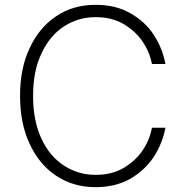

<svg xmlns="http://www.w3.org/2000/svg" viewBox="-20 -761 764 795"><path d="M569 -591Q539 -634 489 -663Q441 -690 376 -690Q305 -690 247 -653Q187 -615 153 -542Q117 -470 117 -364Q117 -258 153 -184Q186 -113 247 -74Q305 -37 376 -37Q441 -37 489 -64Q539 -93 569 -136Q600 -181 609 -232H665Q653 -168 617 -112Q582 -58 520 -21Q458 14 376 14Q284 14 213 -33Q142 -80 103 -165Q63 -249 63 -364Q63 -479 103 -562Q142 -647 213 -694Q282 -741 376 -741Q460 -741 520 -706Q582 -671 617 -616Q653 -561 665 -496H609Q600 -546 569 -591Z"/></svg>

Font: Sinter Light
Style: Regular
Weight: 300
Foundry: Adobe & rsms
Version: Version 1.000